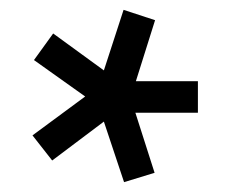

<svg xmlns="http://www.w3.org/2000/svg" viewBox="-20 -733 463 390"><path d="M382 -504H255L294 -382L232 -363L191 -486L86 -407L46 -458L153 -537L49 -611L88 -665L191 -590L231 -713L295 -692L256 -568H382Z"/></svg>

Font: TitilliumWeb-SemiBold
Style: SemiBold
Weight: 600
Version: Version 1.001;PS 57.000;hotconv 1.0.70;makeotf.lib2.5.55311